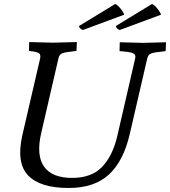

<svg xmlns="http://www.w3.org/2000/svg" viewBox="-20 -922 845 954"><path d="M691 -709 805 -712 803 -668Q743 -662 730 -656Q715 -650 711 -629L625 -257Q594 -122 521.5 -55Q449 12 321 12Q179 12 119.5 -50.5Q60 -113 91 -250L179 -630Q184 -650 173.5 -657.5Q163 -665 124 -669L125 -713L241 -710L362 -713L360 -669Q302 -663 289 -657Q274 -652 270 -630L185 -262Q159 -150 199 -94Q239 -38 338 -38Q435 -38 487.5 -93Q540 -148 563 -247L651 -629Q654 -639 652 -646Q650 -653 642 -657Q634 -661 617.5 -663.5Q601 -666 574 -668L575 -712ZM552 -902Q556 -902 563.5 -895.5Q571 -889 578 -880.5Q585 -872 590.5 -863Q596 -854 597 -849L392 -773Q381 -776 373 -788Q373 -788 373 -793ZM735 -902Q739 -902 746.5 -895.5Q754 -889 761 -880.5Q768 -872 773.5 -863Q779 -854 780 -849L575 -773Q564 -776 556 -788Q556 -788 556 -793Z"/></svg>

Font: Lusitana
Style: Italic
Weight: 400
Italic angle: -12°
Designer: Ana Paula Megda
Foundry: Ana Paula Megda
Version: Version 1.000; ttfautohint (v1.1) -l 8 -r 50 -G 200 -x 14 -D